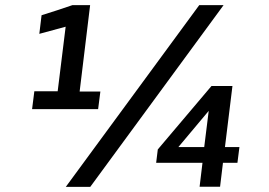

<svg xmlns="http://www.w3.org/2000/svg" viewBox="-20 -731 1054 751"><path d="M105.5 -304.2 114.3 -374H205.6L236.8 -626.5L133.8 -598.6L142.6 -671.4Q148.4 -672.9 204.6 -691.2Q260.7 -709.5 263.2 -710.9H332.5L291.5 -373H372.6L363.8 -304.2ZM760.7 -0.5 772 -94.2H590.8L597.2 -146.5L807.1 -394.5H889.2L859.9 -155.8H916.5L908.7 -94.2H852.1L840.8 -0.5ZM237.3 0 759.3 -710.9H854.5L333 0ZM677.7 -155.8H778.8L796.4 -297.4Z"/></svg>

Font: Muli
Style: Semi-BoldItalic
Weight: 600
Italic angle: -7°
Designer: Vernon Adams
Foundry: newtypography
Version: Version 2.0; ttfautohint (v1.00rc1.2-2d82) -l 8 -r 50 -G 200